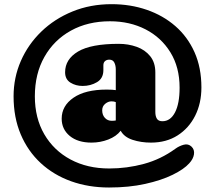

<svg xmlns="http://www.w3.org/2000/svg" viewBox="-20 -722 1006 898"><path d="M739.5 -155Q777 -155 798.5 -196.2Q820 -237.5 820 -312Q820 -407.5 777 -477.2Q734 -547 660.5 -584.8Q587 -622.5 494.5 -622.5Q391 -622.5 311.8 -578.8Q232.5 -535 187.8 -456Q143 -377 143 -271.5Q143 -170 187.2 -94Q231.5 -18 310 24Q388.5 66 491 66Q574 66 653.2 44.5Q732.5 23 800.5 -26.5Q817.5 -39 839 -45Q860.5 -51 876 -36Q890.5 -22 887.2 -0.2Q884 21.5 865 42Q840.5 69.5 787.5 95.5Q734.5 121.5 658.8 138.2Q583 155 490 155Q394 155 312.5 125.8Q231 96.5 170.8 41Q110.5 -14.5 77 -93.5Q43.5 -172.5 43.5 -271.5Q43.5 -359 77.5 -436.8Q111.5 -514.5 173.2 -574.2Q235 -634 318.8 -668.2Q402.5 -702.5 502 -702.5Q590 -702.5 666.2 -676.2Q742.5 -650 800 -600Q857.5 -550 889.8 -477.8Q922 -405.5 922 -313Q922 -239 892.8 -180.8Q863.5 -122.5 810.8 -88.8Q758 -55 686 -55Q639.5 -55 600 -68Q560.5 -81 544.5 -110.5Q524 -84 486.5 -69.5Q449 -55 408 -55Q344 -55 306.2 -86.2Q268.5 -117.5 268.5 -167Q268.5 -227 323.8 -265Q379 -303 479 -303Q507.5 -303 521.5 -300.5V-397.5Q521.5 -415.5 514.8 -429.2Q508 -443 491 -443Q479 -443 471.2 -436.2Q463.5 -429.5 463.5 -416.5V-394Q463.5 -355.5 433.8 -337.8Q404 -320 366.5 -320Q334.5 -320 309.5 -335.5Q284.5 -351 284.5 -384Q284.5 -445 345 -481Q405.5 -517 535 -517Q580 -517 619.2 -503Q658.5 -489 682.5 -459.2Q706.5 -429.5 706.5 -383V-198.5Q706.5 -178.5 713.8 -166.8Q721 -155 739.5 -155ZM458 -206Q458 -184.5 470.5 -170.8Q483 -157 502.5 -157Q514 -157 521.5 -158.5V-244.5Q513 -248 501.5 -248Q486 -248 472 -236.5Q458 -225 458 -206Z"/></svg>

Font: Fraunces 72pt S100 Black
Style: Regular
Weight: 900
Version: Version 1.000; ttfautohint (v1.8.3)